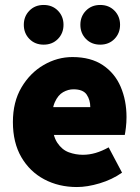

<svg xmlns="http://www.w3.org/2000/svg" viewBox="-20 -742 566 774"><path d="M290 12Q217 12 158.5 -19Q100 -50 66 -108.5Q32 -167 32 -250Q32 -331 66.5 -389.5Q101 -448 156 -480Q211 -512 272 -512Q346 -512 394.5 -479.5Q443 -447 466.5 -392Q490 -337 490 -270Q490 -248 487.5 -227.5Q485 -207 483 -198H168L166 -310H344Q344 -339 329.5 -360.5Q315 -382 276 -382Q255 -382 234.5 -370.5Q214 -359 201 -330Q188 -301 190 -250Q192 -195 211 -166.5Q230 -138 257.5 -128Q285 -118 314 -118Q340 -118 365.5 -125.5Q391 -133 418 -148L472 -46Q432 -18 382 -3Q332 12 290 12ZM156 -562Q121 -562 98.5 -585Q76 -608 76 -642Q76 -676 98.5 -699Q121 -722 156 -722Q191 -722 213.5 -699Q236 -676 236 -642Q236 -608 213.5 -585Q191 -562 156 -562ZM384 -562Q349 -562 326.5 -585Q304 -608 304 -642Q304 -676 326.5 -699Q349 -722 384 -722Q419 -722 441.5 -699Q464 -676 464 -642Q464 -608 441.5 -585Q419 -562 384 -562Z"/></svg>

Font: Source Sans 3 ExtraLight Black
Style: Regular
Weight: 900
Version: Version 3.052;hotconv 1.1.0;makeotfexe 2.6.0